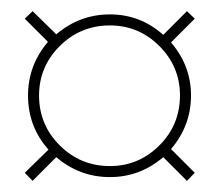

<svg xmlns="http://www.w3.org/2000/svg" viewBox="-20 -529 398 348"><path d="M290 -258.8 333 -215.8 318.8 -201.2 275.9 -244.1Q233.4 -208 179.2 -208Q124.5 -208 82 -244.1L39.1 -201.2L24.9 -215.8L67.9 -257.8Q30.8 -299.3 30.8 -356Q30.8 -410.6 66.9 -453.1L24.9 -495.1L39.1 -508.8L82 -466.8Q124.5 -502.9 179.2 -502.9Q234.4 -502.9 275.9 -465.8L318.8 -508.8L333 -495.1L290 -452.1Q326.2 -409.7 326.2 -356Q326.2 -301.3 290 -258.8ZM50.8 -356Q50.8 -302.7 88.4 -265.4Q126 -228 179.2 -228Q231.4 -228 268.8 -265.4Q306.2 -302.7 306.2 -356Q306.2 -408.2 268.8 -445.6Q231.4 -482.9 179.2 -482.9Q126 -482.9 88.4 -445.6Q50.8 -408.2 50.8 -356Z"/></svg>

Font: Moniqa Black Heading
Style: Regular
Weight: 900
Designer: Rajesh Rajput
Foundry: Rajesh Rajput
Version: Version 1.000